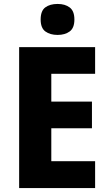

<svg xmlns="http://www.w3.org/2000/svg" viewBox="-20 -953 552 973"><path d="M462 0H77V-714H462V-579H240V-438H446V-303H240V-136H462ZM272 -933Q310 -933 333.5 -915Q357 -897 357 -854Q357 -811 333 -793.5Q309 -776 272 -776Q234 -776 210 -793.5Q186 -811 186 -854Q186 -898 209.5 -915.5Q233 -933 272 -933Z"/></svg>

Font: Noto Sans Telugu SemiCondensed ExtraBold
Style: Regular
Weight: 800
Width: 4
Designer: Jelle Bosma - Monotype Design Team
Foundry: Monotype Imaging Inc.
Version: Version 2.005; ttfautohint (v1.8.4.7-5d5b)